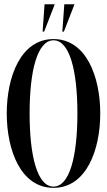

<svg xmlns="http://www.w3.org/2000/svg" viewBox="-20 -896 515 924"><path d="M194.5 -875.5 185 -744H192.5L243.5 -875.5ZM289.5 -875.5 280 -744H287.5L338.5 -875.5ZM237.5 -708C79.5 -708 12.5 -526 12.5 -350C12.5 -174 79.5 8 237.5 8C395.5 8 462.5 -174 462.5 -350C462.5 -526 395.5 -708 237.5 -708ZM237.5 2C160.5 2 122.5 -142 122.5 -350C122.5 -558 160.5 -702 237.5 -702C314.5 -702 352.5 -558 352.5 -350C352.5 -142 314.5 2 237.5 2Z"/></svg>

Font: Picaflor 72 pt
Style: Regular
Weight: 400
Designer: Ariel Martín Pérez
Foundry: Tunera Type Foundry
Version: Version 1.000;hotconv 1.0.109;makeotfexe 2.5.65596